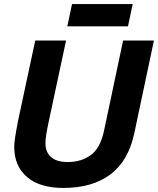

<svg xmlns="http://www.w3.org/2000/svg" viewBox="-20 -911 779 947"><path d="M292.4 16Q176 16 113.1 -38.1Q50.2 -92.2 50.2 -185.6Q50.2 -201.6 53.2 -224.6Q56.2 -247.6 61.1 -273.2Q66 -298.8 70.4 -321.6L153.8 -711H305.8L219.6 -308Q213.2 -278.8 208.7 -251.2Q204.2 -223.6 204.2 -204.8Q204.2 -160.6 231.8 -136.2Q259.4 -111.8 314.4 -111.8Q380.6 -111.8 427.7 -145.9Q474.8 -180 493.2 -266.8L587.2 -711H739.2L642.4 -254Q613.6 -117.8 524.8 -50.9Q436 16 292.4 16ZM312 -781 335.2 -890.8H634.4L611.2 -781Z"/></svg>

Font: Geist
Style: Italic
Weight: 400
Italic angle: -12°
Designer: Basement.studio, Andrés Briganti, Mateo Zaragoza
Foundry: Basement.studio, Vercel, Andrés Briganti, Guido Ferreyra, Mateo Zaragoza
Version: Version 1.500